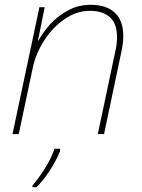

<svg xmlns="http://www.w3.org/2000/svg" viewBox="-20 -558 593 799"><path d="M32 0 144 -528H166L138 -389H140Q157 -421 187.5 -455.5Q218 -490 261.5 -514Q305 -538 358 -538Q423 -538 458 -505Q493 -472 493 -408Q493 -379 485 -342L413 0H387L460 -345Q464 -362 465.5 -376.5Q467 -391 467 -404Q467 -460 437 -486.5Q407 -513 354 -513Q299 -513 249.5 -479Q200 -445 164.5 -390.5Q129 -336 116 -274L58 0ZM115 214Q141 184 167 142.5Q193 101 207 61H230V71Q215 108 189 149Q163 190 132 221H115Z"/></svg>

Font: Noto Sans Thin
Style: Italic
Weight: 100
Italic angle: -12°
Designer: Monotype Design Team
Foundry: Monotype Imaging Inc.
Version: Version 2.013; ttfautohint (v1.8.4.7-5d5b)